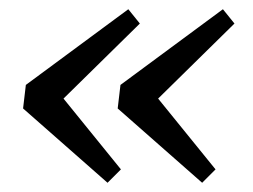

<svg xmlns="http://www.w3.org/2000/svg" viewBox="-20 -432 548 416"><path d="M36 -248 258 -412 283 -381 106 -207 109 -229 242 -65 213 -36 30 -197ZM241 -248 463 -412 488 -381 311 -207 314 -229 447 -65 418 -36 235 -197Z"/></svg>

Font: Yrsa
Style: Italic
Weight: 400
Italic angle: -7.10001°
Designer: Anna Giedrys (Yrsa+Rasa design), David Brezina (Yrsa art-direction, Rasa art-direction, design)
Foundry: Rosetta Type Foundry
Version: Version 2.004